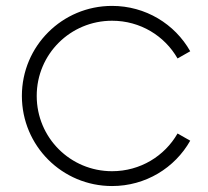

<svg xmlns="http://www.w3.org/2000/svg" viewBox="-20 -623 705 651"><path d="M359.9 7.8C473.6 7.8 572.8 -53.7 625 -146L582 -170.4C538.1 -93.8 455.6 -42.5 359.9 -42.5C218.8 -42.5 104.5 -155.8 104.5 -297.9C104.5 -439.5 218.8 -552.7 359.9 -552.7C455.6 -552.7 538.1 -501.5 582 -424.8L625 -449.2C572.8 -541.5 473.6 -603 359.9 -603C190.9 -603 54.2 -466.8 54.2 -297.9C54.2 -128.4 190.9 7.8 359.9 7.8Z"/></svg>

Font: Now Light
Style: Regular
Weight: 300
Designer: Alfredo Marco Pradil
Foundry: Alfredo Marco Pradil
Version: Version 1.200;hotconv 1.0.109;makeotfexe 2.5.65596